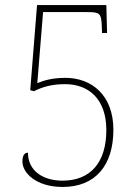

<svg xmlns="http://www.w3.org/2000/svg" viewBox="-20 -732 550 762"><path d="M229 10C358 10 430 -75 430 -217C430 -354 344 -423 240 -423C190 -423 157 -414 128 -402L151 -684H324C375 -684 382 -681 384 -628L385 -601H405L402 -712H127L100 -374L115 -370C148 -387 186 -398 238 -398C335 -398 402 -336 402 -216C402 -87 339 -15 228 -15C152 -15 91 -53 91 -126C79 -126 69 -118 69 -91C69 -46 123 10 229 10Z"/></svg>

Font: Noto Serif Sinhala SemiCondensed Thin
Style: Regular
Weight: 100
Width: 4
Designer: Jelle Bosma - Monotype Design Team
Foundry: Monotype Imaging Inc.
Version: Version 2.007